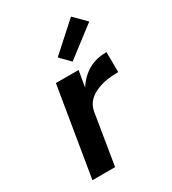

<svg xmlns="http://www.w3.org/2000/svg" viewBox="-187 -874 875 975"><g transform="rotate(-30 250.0 -387.0)"><path d="M64 0 150 -520H283L267 -426Q282 -450 302.5 -470Q323 -490 347.5 -503.5Q372 -517 398.5 -522.5Q425 -528 451 -528L452 -410Q437 -410 421 -409Q405 -408 390 -406Q375 -404 359.5 -400Q344 -396 329 -390Q314 -384 300 -375.5Q286 -367 274.5 -355.5Q263 -344 256 -329.5Q249 -315 246 -300L197 0ZM278 -572 223 -628 385 -774 453 -706Z"/></g></svg>

Font: Iosevka Aile Extrabold Oblique
Style: Regular
Weight: 800
Italic angle: -9°
Designer: Belleve Invis
Foundry: Belleve Invis
Version: Version 31.1.0; ttfautohint (v1.8.4)